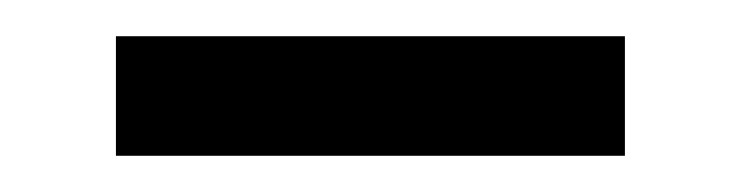

<svg xmlns="http://www.w3.org/2000/svg" viewBox="-20 -334 410 106"><path d="M44 -248V-314H325V-248Z"/></svg>

Font: Noto Serif TC ExtraLight
Style: Bold
Weight: 700
Version: Version 2.002-H1;hotconv 1.1.0;makeotfexe 2.6.0